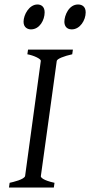

<svg xmlns="http://www.w3.org/2000/svg" viewBox="-20 -836 402 856"><path d="M162 -565C162 -565 95 -77 92 -52C90 -36 37 -24 23 -21L20 0H220L223 -21C172 -32 162 -45 162 -50C162 -53 231 -545 233 -564C234 -574 266 -586 302 -594L305 -615H105L102 -594C130 -589 162 -574 162 -565ZM147 -816C110 -816 85 -770 85 -739C85 -712 105 -705 118 -705C157 -705 179 -747 179 -781C179 -807 163 -816 147 -816ZM328 -816C287 -816 267 -767 267 -739C267 -724 274 -705 300 -705C337 -705 362 -746 362 -781C362 -809 343 -816 328 -816Z"/></svg>

Font: Temporarium
Style: Italic
Weight: 400
Italic angle: -7°
Version: Version 1.1